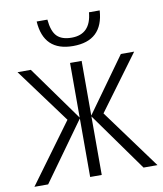

<svg xmlns="http://www.w3.org/2000/svg" viewBox="-84 -814 751 882"><g transform="rotate(-10 292.0 -373.0)"><path d="M564 -532 376 -277 579 0H514L319 -273V0H265V-273L69 0H5L208 -277L20 -532H82L265 -277V-532H319V-277L502 -532ZM441 -746H391Q382 -645 293 -645Q247 -645 224.5 -668Q202 -691 197 -746H147Q156 -606 293 -606Q432 -606 441 -746Z"/></g></svg>

Font: Noto Sans UI SemiCondensed Light
Style: Regular
Weight: 300
Width: 4
Designer: Monotype Design Team
Foundry: Monotype Imaging Inc.
Version: Version 1.901